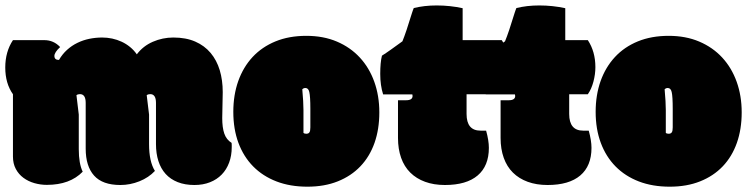

<svg xmlns="http://www.w3.org/2000/svg" viewBox="-26 -684 2808 719"><path d="M806.2 -241.7Q806.2 -206.1 814 -183.6Q821.8 -161.1 841.3 -148.9Q841.8 -147.5 841.8 -140.6V-133.3Q841.8 -101.1 832 -75Q822.3 -48.8 804.2 -30.3Q786.1 -11.7 760.3 -1.5Q734.4 8.8 702.1 8.8Q666.5 8.8 639.4 -2Q612.3 -12.7 594.2 -32.7Q576.2 -52.7 567.1 -81.1Q558.1 -109.4 558.1 -144.5V-298.8Q558.1 -331.5 536.6 -331.5Q528.8 -331.5 523.4 -327.6L532.2 -254.9V-144.5Q532.2 -78.6 554.2 -43.9Q530.8 -19 496.1 -5.1Q461.4 8.8 424.8 8.8Q357.9 8.8 326.4 -26.4Q294.9 -61.5 294.9 -127.4V-298.8Q294.9 -331.5 273.4 -331.5Q265.6 -331.5 260.3 -327.6L269 -254.9V-125.5Q269 -71.3 283.7 -41Q235.8 8.3 149.4 8.3Q125.5 8.3 102.5 1.7Q79.6 -4.9 61.8 -18.1Q43.9 -31.2 33.2 -51.3Q22.5 -71.3 22.5 -97.7V-331.1Q-6.3 -371.6 -6.3 -431.2Q-6.3 -490.2 22.5 -533.7H140.1Q174.8 -533.7 199.2 -507.8Q177.7 -487.8 177.7 -474.6Q177.7 -459.5 194.8 -459.5Q207.5 -481.4 225.1 -497.3Q242.7 -513.2 263.7 -523.4Q284.7 -533.7 308.3 -538.6Q332 -543.5 356.9 -543.5Q375.5 -543.5 394 -539.6Q412.6 -535.6 429.4 -527.8Q446.3 -520 460.9 -508.1Q475.6 -496.1 486.3 -480.5Q509.8 -511.7 546.4 -527.6Q583 -543.5 623 -543.5Q670.4 -543.5 705.1 -528.3Q739.7 -513.2 762.7 -485.8Q785.6 -458.5 796.9 -421.1Q808.1 -383.8 808.1 -338.9Z M1125 15.1Q1060.5 15.1 1009.3 -4.6Q958 -24.4 922.1 -60.8Q886.2 -97.2 866.9 -148.9Q847.7 -200.7 847.7 -265.1Q847.7 -328.1 866.2 -380.4Q884.8 -432.6 919.9 -470.5Q955.1 -508.3 1005.9 -529.1Q1056.6 -549.8 1121.1 -549.8Q1185.1 -549.8 1235.6 -528.3Q1286.1 -506.8 1321.5 -468.5Q1356.9 -430.2 1375.7 -377.7Q1394.5 -325.2 1394.5 -263.2Q1394.5 -200.2 1376.5 -148.9Q1358.4 -97.7 1323.7 -61.3Q1289.1 -24.9 1239 -4.9Q1189 15.1 1125 15.1ZM1110.4 -186.5Q1113.8 -183.1 1121.1 -183.1Q1124.5 -183.1 1127.7 -184.3Q1130.9 -185.5 1132.8 -188.5Q1136.2 -193.4 1136.2 -207V-276.9Q1136.2 -322.8 1132.3 -339.4Q1128.9 -354.5 1117.7 -354.5Q1110.8 -354.5 1106 -349.6Q1110.4 -301.3 1110.4 -272Z M1464.4 -308.6H1494.6Q1519 -308.6 1519 -324.7Q1519 -325.7 1518.1 -330.6H1408.7Q1397.9 -364.3 1397.9 -407.2Q1397.9 -450.2 1404.3 -475.6Q1418.5 -484.4 1437.3 -497.8Q1456.1 -511.2 1481 -529.3Q1487.8 -545.9 1496.6 -572Q1505.4 -598.1 1516.6 -634.8Q1518.1 -639.6 1519.8 -644.3Q1521.5 -648.9 1523.4 -653.8Q1562.5 -663.6 1609.4 -663.6Q1659.2 -663.6 1706.5 -653.3V-533.7H1853Q1881.3 -490.7 1881.3 -432.6Q1881.3 -406.2 1874 -378.4Q1866.7 -350.6 1853 -331.1H1721.2V-257.3Q1721.2 -194.8 1773.4 -194.8H1794.4Q1804.7 -157.7 1804.7 -130.4Q1804.7 -62.5 1762.7 -26.9Q1720.7 8.8 1640.1 8.8Q1598.6 8.8 1565.9 -3.2Q1533.2 -15.1 1510.5 -37.6Q1487.8 -60.1 1476.1 -93Q1464.4 -126 1464.4 -167.5Z M1848.6 -308.6H1878.9Q1903.3 -308.6 1903.3 -324.7Q1903.3 -325.7 1902.3 -330.6H1793Q1782.2 -364.3 1782.2 -407.2Q1782.2 -450.2 1788.6 -475.6Q1802.7 -484.4 1821.5 -497.8Q1840.3 -511.2 1865.2 -529.3Q1872.1 -545.9 1880.9 -572Q1889.6 -598.1 1900.9 -634.8Q1902.3 -639.6 1904.1 -644.3Q1905.8 -648.9 1907.7 -653.8Q1946.8 -663.6 1993.7 -663.6Q2043.5 -663.6 2090.8 -653.3V-533.7H2175.3Q2203.6 -490.7 2203.6 -432.6Q2203.6 -406.2 2196.3 -378.4Q2189 -350.6 2175.3 -331.1H2105.5V-257.3Q2105.5 -194.8 2157.7 -194.8H2178.7Q2189 -157.7 2189 -130.4Q2189 -62.5 2147 -26.9Q2105 8.8 2024.4 8.8Q1982.9 8.8 1950.2 -3.2Q1917.5 -15.1 1894.8 -37.6Q1872.1 -60.1 1860.4 -93Q1848.6 -126 1848.6 -167.5Z M2481.9 15.1Q2417.5 15.1 2366.2 -4.6Q2314.9 -24.4 2279.1 -60.8Q2243.2 -97.2 2223.9 -148.9Q2204.6 -200.7 2204.6 -265.1Q2204.6 -328.1 2223.1 -380.4Q2241.7 -432.6 2276.9 -470.5Q2312 -508.3 2362.8 -529.1Q2413.6 -549.8 2478 -549.8Q2542 -549.8 2592.5 -528.3Q2643.1 -506.8 2678.5 -468.5Q2713.9 -430.2 2732.7 -377.7Q2751.5 -325.2 2751.5 -263.2Q2751.5 -200.2 2733.4 -148.9Q2715.3 -97.7 2680.7 -61.3Q2646 -24.9 2595.9 -4.9Q2545.9 15.1 2481.9 15.1ZM2467.3 -186.5Q2470.7 -183.1 2478 -183.1Q2481.4 -183.1 2484.6 -184.3Q2487.8 -185.5 2489.7 -188.5Q2493.2 -193.4 2493.2 -207V-276.9Q2493.2 -322.8 2489.3 -339.4Q2485.8 -354.5 2474.6 -354.5Q2467.8 -354.5 2462.9 -349.6Q2467.3 -301.3 2467.3 -272Z"/></svg>

Font: Modak sl
Style: Regular
Weight: 400
Designer: Sarang Kulkarni, Maithili Shingre, Noopur Datye
Foundry: Ek Type
Version: Version 1.036;PS Version 1.000;hotconv 1.0.79;makeotf.lib2.5